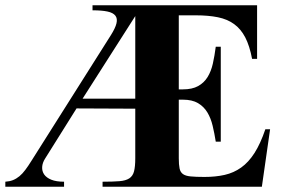

<svg xmlns="http://www.w3.org/2000/svg" viewBox="-29 -708 1091 728"><path d="M995.1 -217.8H977.1Q958.5 -163.1 936 -127.9Q913.6 -92.8 885.5 -72.8Q857.4 -52.7 823 -44.9Q788.6 -37.1 746.1 -37.1Q712.9 -37.1 693.6 -39.1Q674.3 -41 664.6 -48.1Q654.8 -55.2 651.9 -69.3Q648.9 -83.5 648.9 -107.9V-330.1H664.1Q699.7 -330.1 721.9 -316.9Q744.1 -303.7 757.3 -281.7Q770.5 -259.8 777.3 -231Q784.2 -202.1 789.1 -170.9H808.1V-530.8H789.1Q784.7 -496.6 778.1 -467Q771.5 -437.5 758.1 -415.8Q744.6 -394 722.2 -381.6Q699.7 -369.1 664.1 -369.1H648.9V-649.9H712.9Q761.2 -649.9 797.1 -642.6Q833 -635.3 858.6 -616.7Q884.3 -598.1 900.9 -566.2Q917.5 -534.2 926.8 -484.9H945.8V-688H321.8V-668.9Q356.9 -668.9 378.4 -664.3Q399.9 -659.7 408.4 -648.7Q417 -637.7 412.6 -619.4Q408.2 -601.1 391.1 -574.2L90.8 -99.1Q78.1 -78.6 67.1 -64Q56.2 -49.3 44.7 -39.8Q33.2 -30.3 20.3 -25.1Q7.3 -20 -8.8 -19V0H213.9V-19Q184.1 -19 165.5 -26.6Q147 -34.2 138.4 -46.6Q129.9 -59.1 130.9 -75Q131.8 -90.8 142.1 -106.9L261.2 -296.9L483.9 -295.9V-107.9Q483.9 -76.2 479.2 -58.3Q474.6 -40.5 461.2 -31.7Q447.8 -22.9 423.6 -21Q399.4 -19 359.9 -19V0H963.9ZM483.9 -334H284.2L483.9 -647Z"/></svg>

Font: Galatia SIL
Style: Bold
Weight: 700
Designer: Development by SIL's NRSI team
Version: Version 2.1